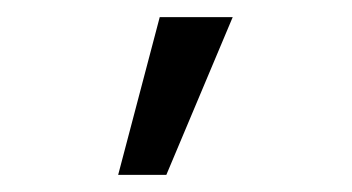

<svg xmlns="http://www.w3.org/2000/svg" viewBox="-20 -822 414 226"><path d="M119.1 -616.2 168 -801.8H253.9L175.8 -616.2Z"/></svg>

Font: Gothic A1
Style: Regular
Weight: 400
Designer: HanYang I&C Co.,Ltd.
Foundry: HanYang I&C Co.,Ltd.
Version: Version 2.50